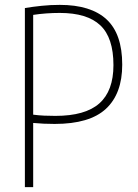

<svg xmlns="http://www.w3.org/2000/svg" viewBox="-20 -767 567 787"><path d="M82 0V-734Q114.5 -739.5 150.8 -743.2Q187 -747 225 -747Q352.5 -747 416.8 -687.5Q481 -628 481 -502Q481 -383 414.2 -321Q347.5 -259 204 -259Q181 -259 159.5 -260Q138 -261 116 -263V0ZM207 -292Q329.5 -292 387.2 -343.2Q445 -394.5 445 -500Q445 -612.5 391.2 -663.2Q337.5 -714 225 -714Q196.5 -714 169.5 -712Q142.5 -710 116 -706V-297Q138.5 -294 161.2 -293Q184 -292 207 -292Z"/></svg>

Font: Encode Sans SC Condensed Thin
Style: Regular
Weight: 100
Width: 3
Designer: Multiple Designers
Foundry: Impallari Type
Version: Version 3.002